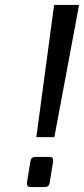

<svg xmlns="http://www.w3.org/2000/svg" viewBox="-20 -756 340 777"><path d="M199 -736H300L200 -201H127ZM89 -13V-16L103 -103Q106 -121 123 -121H180Q195 -121 195 -108V-103L181 -16Q178 1 161 1H104Q89 1 89 -13Z"/></svg>

Font: Exo Medium
Style: Italic
Weight: 500
Italic angle: -9°
Designer: Natanael Gama
Foundry: Natanael Gama
Version: Version 1.500; ttfautohint (v1.6)